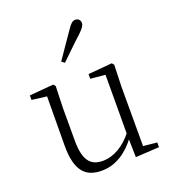

<svg xmlns="http://www.w3.org/2000/svg" viewBox="-146 -914 935 1039"><g transform="rotate(-20 321.5 -394.5)"><path d="M263 14C345 14 412 -33 464 -103H482L463 -137C412 -71 350 -34 286 -34C217 -34 180 -74 180 -188V-377L184 -502L174 -514L35 -502V-476L140 -463L121 -478L119 -185C118 -37 169 14 263 14ZM460 8 596 0V-27L517 -35V-377L521 -502L511 -514L373 -502V-475L458 -467L457 -117V-116ZM257 -616 274 -603C318 -645 360 -687 399 -722C425 -747 434 -761 434 -775C434 -793 420 -803 406 -803C390 -803 378 -793 359 -764C328 -718 292 -668 257 -616Z"/></g></svg>

Font: Source Han Serif TW VF
Style: Regular
Weight: 250
Designer: Ryoko NISHIZUKA 西塚涼子 (kana & ideographs); Frank Grießhammer (Latin, Greek & Cyrillic); Wenlong ZHANG 张文龙 (bopomofo); San
Foundry: Adobe
Version: Version 2.002;hotconv 1.1.0;makeotfexe 2.6.0